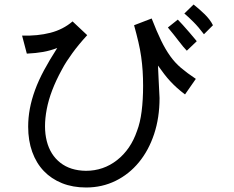

<svg xmlns="http://www.w3.org/2000/svg" viewBox="-20 -771 1040 852"><path d="M575 -659 653 -689Q676 -630 695 -591Q714 -552 735 -522.5Q756 -493 783 -470Q810 -447 849 -421L801 -352Q781 -367 765.5 -381Q750 -395 736 -410Q722 -425 709 -442Q696 -459 681 -480Q682 -454 684 -416Q686 -378 688 -336Q688 -249 664 -176.5Q640 -104 596.5 -51Q553 2 493 31.5Q433 61 362 61Q303 61 255.5 42Q208 23 174.5 -12Q141 -47 123 -97Q105 -147 105 -209Q105 -249 112.5 -289Q120 -329 135.5 -371.5Q151 -414 175.5 -459.5Q200 -505 234 -558Q202 -546 171 -540.5Q140 -535 99 -533L78 -613Q147 -611 203.5 -625.5Q260 -640 302 -676L367 -615Q346 -592 330 -572.5Q314 -553 301 -535Q288 -517 276.5 -499.5Q265 -482 254 -461Q203 -368 187.5 -287Q172 -206 187.5 -145Q203 -84 247.5 -49Q292 -14 361 -13Q439 -13 499.5 -60.5Q560 -108 588 -190Q602 -226 608.5 -277Q615 -328 615 -390Q615 -424 613 -455.5Q611 -487 606.5 -519Q602 -551 594 -585Q586 -619 575 -659ZM725 -649 769 -684Q776 -677 791 -660.5Q806 -644 820.5 -627Q835 -610 845 -598Q855 -586 853 -588L809 -546Q795 -560 773 -589Q751 -618 725 -649ZM798 -711 839 -751Q862 -733 887 -709Q912 -685 925 -659L885 -619Q861 -651 838 -674Q815 -697 798 -711Z"/></svg>

Font: D2Coding ligature
Style: Regular
Weight: 400
Monospace: yes
Designer: Yong-Rak Park; Jeong-Hwan Yoon; Sang-Min Lee;
Foundry: NHN Corporation
Version: Version 1.3.2; Build 20180524